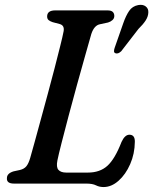

<svg xmlns="http://www.w3.org/2000/svg" viewBox="-20 -742 620 776"><path d="M328.5 0H36.5Q5.5 0 8 -23Q8.5 -41.5 35 -49.5L60.5 -55Q77.5 -59 86.5 -70Q95.5 -81 102 -103.5Q109 -127.5 120.2 -168.5Q131.5 -209.5 145.2 -260Q159 -310.5 173.5 -364Q188 -417.5 200.8 -467Q213.5 -516.5 223.2 -555.2Q233 -594 237 -615Q241.5 -638.5 222.5 -644.5L192.5 -652.5Q182 -656 176.2 -661Q170.5 -666 170.5 -675.5Q170.5 -700 203.5 -700H414Q429.5 -700 435.8 -693.8Q442 -687.5 442 -677.5Q442 -667.5 434.5 -660.8Q427 -654 416.5 -651L384 -644Q360.5 -639.5 349 -604.5Q340 -572.5 324.5 -518.2Q309 -464 291.5 -400.2Q274 -336.5 257.5 -274.5Q241 -212.5 228.8 -164.2Q216.5 -116 212 -93.5Q206.5 -66.5 216.2 -55.5Q226 -44.5 247.5 -44.5H335.5Q384 -44.5 414.2 -72Q444.5 -99.5 471 -168Q484.5 -197.5 503 -197.5Q525.5 -197.5 525 -169Q524.5 -120.5 506.2 -78.8Q488 -37 459.2 -11.5Q430.5 14 398.5 14Q381.5 14 367.8 7Q354 0 328.5 0ZM478.5 -649Q489 -679 502 -698Q515 -717 538.5 -721.5Q557.5 -725 569 -716Q580.5 -707 579.5 -691.5Q579 -675.5 568.8 -659.5Q558.5 -643.5 539.5 -625L470 -535Q457 -522.5 446 -527Q440.5 -529.5 440.8 -535.8Q441 -542 443.5 -549Z"/></svg>

Font: Fraunces 9pt Soft
Style: Italic
Weight: 400
Italic angle: -16°
Version: Version 1.000;[0bf87f6ff]